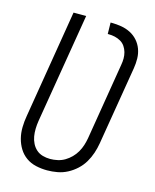

<svg xmlns="http://www.w3.org/2000/svg" viewBox="-112 -812 724 896"><g transform="rotate(15 250.0 -363.5)"><path d="M202 8Q174 8 147.5 2Q121 -4 100 -19Q79 -34 65.5 -56Q52 -78 45.5 -103.5Q39 -129 39.5 -157Q40 -185 45 -213L131 -735H192L104 -204Q101 -185 100.5 -166Q100 -147 103 -129.5Q106 -112 114 -96Q122 -80 135 -68.5Q148 -57 165.5 -52Q183 -47 202 -47Q219 -47 237.5 -51Q256 -55 272 -64.5Q288 -74 301.5 -87.5Q315 -101 324.5 -117.5Q334 -134 339.5 -151.5Q345 -169 348 -186L409 -557Q412 -573 412 -588.5Q412 -604 408 -618.5Q404 -633 395.5 -645.5Q387 -658 374 -665.5Q361 -673 346 -676.5Q331 -680 315 -680H311L310 -735H315Q339 -735 362.5 -731Q386 -727 406.5 -716.5Q427 -706 442 -689Q457 -672 465 -650.5Q473 -629 473.5 -605Q474 -581 470 -557L407 -177Q403 -153 395 -129Q387 -105 374 -83Q361 -61 341.5 -43Q322 -25 299 -13Q276 -1 251 3.5Q226 8 202 8Z"/></g></svg>

Font: Iosevka Term Curly Light
Style: Italic
Weight: 300
Italic angle: -9°
Designer: Belleve Invis
Foundry: Belleve Invis
Version: Version 32.3.0